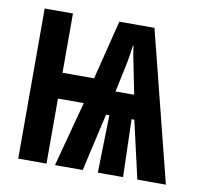

<svg xmlns="http://www.w3.org/2000/svg" viewBox="-66 -618 732 689"><g transform="rotate(10 300.0 -273.5)"><path d="M366 -397Q370 -415 372.5 -432.5Q375 -450 378 -471H380Q382 -454 386 -433Q390 -412 393 -398L413 -298H345ZM146 0V-237H240L177 0H278L326 -210H338L333 0H425L419 -210H429L477 0H581L443 -547H315L261 -331H146V-547H43V0Z"/></g></svg>

Font: Noto Sans Mono UI
Style: Bold
Weight: 700
Designer: Monotype Design team
Foundry: Monotype Imaging Inc.
Version: 1.000